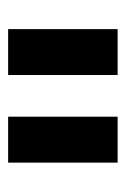

<svg xmlns="http://www.w3.org/2000/svg" viewBox="58 -772 298 453"><g transform="rotate(90 206.5 -546.0)"><path d="M49.2 -416.7V-675H157.5V-416.7ZM255.8 -416.7V-675H364.2V-416.7Z"/></g></svg>

Font: Funnel Sans Light
Style: Bold
Weight: 700
Version: Version 1.000